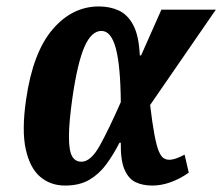

<svg xmlns="http://www.w3.org/2000/svg" viewBox="-20 -566 690 596"><path d="M182 10Q137 10 105 -17Q73 -44 60 -102.5Q47 -161 61 -257Q82 -403 143 -474.5Q204 -546 287 -546Q321 -546 348.5 -533.5Q376 -521 393.5 -488.5Q411 -456 414 -394H418L481 -536H650L446 -240Q453 -182 459.5 -147.5Q466 -113 473 -96.5Q480 -80 488 -75Q496 -70 506 -70Q523 -70 553 -86L566 -30Q539 -11 510 -0.5Q481 10 453 10Q422 10 400 -1Q378 -12 366 -41Q354 -70 355 -123H351Q332 -86 310 -56Q288 -26 257.5 -8Q227 10 182 10ZM233 -64Q262 -64 290 -114.5Q318 -165 355 -249Q354 -362 339.5 -416Q325 -470 295 -470Q264 -470 242.5 -421.5Q221 -373 205 -264Q194 -186 194 -142.5Q194 -99 203.5 -81.5Q213 -64 233 -64Z"/></svg>

Font: Noto Serif ExtraCondensed ExtraBold
Style: Italic
Weight: 800
Width: 2
Italic angle: -12°
Designer: Monotype Design Team
Foundry: Monotype Imaging Inc.
Version: Version 2.013